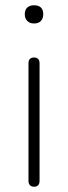

<svg xmlns="http://www.w3.org/2000/svg" viewBox="-20 -705 258 728"><path d="M109 3Q99 3 93.5 -3Q88 -9 88 -19V-465Q88 -476 93.5 -481.5Q99 -487 109 -487Q119 -487 124.5 -481.5Q130 -476 130 -465V-19Q130 -9 125 -3Q120 3 109 3ZM109 -616Q93 -616 83.5 -625.5Q74 -635 74 -651Q74 -668 83.5 -676.5Q93 -685 109 -685Q126 -685 135 -676.5Q144 -668 144 -651Q144 -635 135 -625.5Q126 -616 109 -616Z"/></svg>

Font: Nunito ExtraLight
Style: Regular
Weight: 200
Designer: Vernon Adams
Foundry: Vernon Adams
Version: Version 3.602;April 4, 2023;FontCreator 14.0.0.2856 64-bit